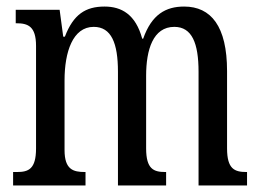

<svg xmlns="http://www.w3.org/2000/svg" viewBox="-20 -566 795 586"><path d="M20 0H241V-41H239C204 -41 177 -48 177 -108V-321C177 -407 202 -484 266 -484C320 -484 340 -434 340 -347V0H487V-41H484C449 -41 426 -50 426 -113V-335C426 -414 447 -484 512 -484C566 -484 586 -434 586 -347V0H734V-41H732C696 -41 673 -50 673 -113V-349C673 -486 624 -546 542 -546C486 -546 443 -522 417 -448H414C394 -522 351 -546 299 -546C241 -546 204 -522 178 -454H173L162 -536H28V-495H30C65 -495 90 -486 90 -426V-113C90 -50 67 -41 32 -41H20Z"/></svg>

Font: Noto Serif Tamil ExtraCondensed
Style: Italic
Weight: 400
Width: 2
Italic angle: -12°
Designer: Indian Type Foundry, Tom Grace, and the Monotype Design Team
Foundry: Monotype Imaging Inc.
Version: Version 2.003